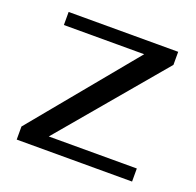

<svg xmlns="http://www.w3.org/2000/svg" viewBox="-100 -640 761 746"><g transform="rotate(20 280.5 -267.5)"><path d="M42 0V-54L394 -481H62V-535H515V-481L155 -54H519V0Z"/></g></svg>

Font: RIT Lekha
Style: Regular
Weight: 400
Designer: Rahul Radhakrishnan
Version: 1.0